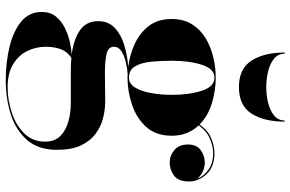

<svg xmlns="http://www.w3.org/2000/svg" viewBox="-191 -558 1009 667"><g transform="rotate(90 313.5 -224.5)"><path d="M166.5 -709Q166.5 -686 184.2 -671.8Q202 -657.5 228.8 -651.2Q255.5 -645 282.5 -645Q309.5 -645 336.2 -651.2Q363 -657.5 380.8 -671.8Q398.5 -686 398.5 -709H402.5Q402.5 -637 374.5 -593.5Q346.5 -550 282.5 -550Q219 -550 190.8 -593.5Q162.5 -637 162.5 -709ZM53.5 -61Q53.5 -96 76.2 -118Q99 -140 135.2 -151.2Q171.5 -162.5 212.5 -165.5Q170.5 -170.5 132.5 -188Q94.5 -205.5 70.2 -237Q46 -268.5 46 -316.5Q46 -358 64.5 -387.2Q83 -416.5 113 -434.5Q143 -452.5 179 -461Q215 -469.5 250 -469.5Q294 -469.5 338.2 -456.2Q382.5 -443 412.5 -413.5Q433 -442.5 460.5 -453.8Q488 -465 512 -465Q560 -465 585.2 -437.2Q610.5 -409.5 610.5 -377Q610.5 -339.5 590 -324.5Q569.5 -309.5 545 -309.5Q520.5 -309.5 501.2 -325.8Q482 -342 482 -372.5Q482 -403.5 501.8 -417.5Q521.5 -431.5 545 -431.5Q560.5 -431.5 576 -424.5Q591.5 -417.5 601 -404.5Q592.5 -427.5 569.8 -444Q547 -460.5 512 -460.5Q488.5 -460.5 462 -449.2Q435.5 -438 415.5 -410.5Q432 -393 441.8 -369.8Q451.5 -346.5 451.5 -316.5Q451.5 -261.5 420.8 -227.8Q390 -194 343.5 -178.5Q297 -163 250 -163Q244.5 -163 238.5 -163.5Q219 -162.5 196.5 -157.2Q174 -152 158.2 -142Q142.5 -132 142.5 -116Q142.5 -96 167.2 -90.2Q192 -84.5 233 -84.5Q259 -84.5 284.8 -85Q310.5 -85.5 332 -85.5Q360 -85.5 389.5 -78.2Q419 -71 444.2 -52.5Q469.5 -34 485 -1.5Q500.5 31 500.5 82Q500.5 145.5 467.5 184.5Q434.5 223.5 379.5 241.8Q324.5 260 258.5 260Q198 260 144 247.2Q90 234.5 55.8 207Q21.5 179.5 21.5 134.5Q21.5 105.5 37.2 86Q53 66.5 76.8 54.8Q100.5 43 125.5 37.5Q150.5 32 169.5 31Q116 24 84.8 2Q53.5 -20 53.5 -61ZM191 -316.5Q191 -278.5 194.5 -244.5Q198 -210.5 210.5 -189.2Q223 -168 250 -168Q271 -168 284 -189.2Q297 -210.5 303.2 -244.5Q309.5 -278.5 309.5 -316.5Q309.5 -377.5 295.2 -421.2Q281 -465 250 -465Q219 -465 205 -421.2Q191 -377.5 191 -316.5ZM142.5 121.5Q142.5 154.5 157 184.8Q171.5 215 202.8 234.2Q234 253.5 283 253.5Q327.5 253.5 371.2 239Q415 224.5 443.5 195.8Q472 167 472 123.5Q472 89.5 452 70Q432 50.5 401.2 42.2Q370.5 34 338 34H224.5Q201 34 181 32Q160 45.5 151.2 68Q142.5 90.5 142.5 121.5Z"/></g></svg>

Font: Bodoni* 36pt
Style: Bold
Weight: 700
Version: Version 2.3